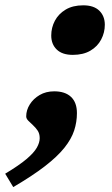

<svg xmlns="http://www.w3.org/2000/svg" viewBox="-90 -530 432 740"><path d="M-70 139.5Q-16 107 12.5 82.8Q41 58.5 52 39Q63 19.5 63 2.5Q63 -15 55 -26.8Q47 -38.5 36.8 -47.8Q26.5 -57 18.8 -65Q11 -73 11 -81.5Q11 -105.5 24.8 -127.5Q38.5 -149.5 62.8 -163.8Q87 -178 119 -178Q161 -178 183.8 -156.5Q206.5 -135 206.5 -94Q206.5 -59.5 195.8 -26.8Q185 6 158 39.8Q131 73.5 83.2 110.5Q35.5 147.5 -39 191ZM231 -509.5Q271.5 -509.5 292.8 -488.8Q314 -468 314 -434.5Q314 -404.5 300 -377.8Q286 -351 258.5 -334.8Q231 -318.5 190.5 -318.5Q150 -318.5 128.8 -339Q107.5 -359.5 107.5 -393Q107.5 -423.5 121.5 -450Q135.5 -476.5 163 -493Q190.5 -509.5 231 -509.5Z"/></svg>

Font: Newsreader 9pt
Style: Bold Italic
Weight: 700
Italic angle: -17°
Designer: Hugues Gentile
Foundry: Production Type
Version: Version 1.003